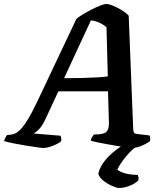

<svg xmlns="http://www.w3.org/2000/svg" viewBox="-60 -740 814 960"><path d="M157.5 0Q150.5 0 125.8 -3.5Q101 -7 68.5 -12.2Q36 -17.5 6.5 -23.5Q-23 -29.5 -39.5 -34.5Q-37 -44 -32.5 -52.8Q-28 -61.5 -24 -65L-8 -66.5Q2 -67.5 14 -72Q26 -76.5 42.2 -92.8Q58.5 -109 80 -144.2Q101.5 -179.5 130.5 -241L322 -645.5Q332 -654.5 352.5 -667Q373 -679.5 396.8 -691.8Q420.5 -704 441 -712Q461.5 -720 471.5 -720Q484.5 -720 505.8 -711.2Q527 -702.5 548.8 -689.2Q570.5 -676 583.5 -661.5L606 -95Q607 -80 610.8 -75.8Q614.5 -71.5 626.5 -70L687 -63Q689.5 -59.5 690.8 -52.8Q692 -46 690 -34.5Q680 -26.5 663.8 -18.2Q647.5 -10 631 -5Q614.5 0 602 0Q595 0 574.2 -2.8Q553.5 -5.5 526.2 -10.2Q499 -15 471.5 -19.8Q444 -24.5 422.8 -29.2Q401.5 -34 393.5 -37Q396 -48 400.5 -55.2Q405 -62.5 409.5 -67.5L434 -68.5Q450 -69.5 461.5 -74.2Q473 -79 479.2 -92Q485.5 -105 484.5 -132.5L480 -283.5H232L166.5 -143Q150.5 -108 132.5 -91.2Q114.5 -74.5 107 -72.5L242 -61.5Q245 -57 246.2 -49.2Q247.5 -41.5 245.5 -34Q237.5 -26 220.8 -18Q204 -10 186.5 -5Q169 0 157.5 0ZM260.5 -349Q312 -349 354.2 -350.2Q396.5 -351.5 428.2 -353.2Q460 -355 479 -358L472.5 -604Q456 -618 436 -627Q416 -636 394.5 -638ZM535.5 200Q524.5 200 501.5 190Q478.5 180 457.8 164Q437 148 431.5 129Q437.5 100.5 456.2 74.2Q475 48 500.8 25.5Q526.5 3 554 -14L634 -16.5Q608 1 586 24.5Q564 48 548.8 70.2Q533.5 92.5 526.5 108.5Q541 120 567 127Q593 134 629 134.5Q631 138.5 632.5 145.2Q634 152 631.5 162Q616 178 588 189Q560 200 535.5 200Z"/></svg>

Font: Texturina Medium
Style: Italic
Weight: 500
Italic angle: -11°
Designer: Guillermo Torres Carreño
Foundry: Omnibus-Type
Version: Version 1.002